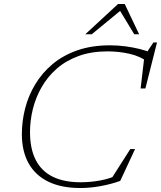

<svg xmlns="http://www.w3.org/2000/svg" viewBox="-20 -936 810 966"><path d="M572.5 -56.5 529 -19 635.5 -186H659.5L585 -26Q540 -9.5 486.8 0.2Q433.5 10 384 10Q289 10 223.5 -21.8Q158 -53.5 124 -114.2Q90 -175 90 -261Q90 -326.5 106.5 -390.8Q123 -455 157.5 -512.2Q192 -569.5 244.5 -613.5Q297 -657.5 369.2 -682.8Q441.5 -708 534 -708Q573 -708 612 -702.8Q651 -697.5 685 -689Q719 -680.5 743 -669L713.5 -665L752 -722.5H770L711.5 -491H687.5L708 -665.5L731.5 -619Q687 -653 632.5 -665.2Q578 -677.5 521.5 -677.5Q439 -677.5 375 -654Q311 -630.5 265 -590Q219 -549.5 189.2 -497.2Q159.5 -445 145.2 -387Q131 -329 131 -271.5Q131 -187.5 159.8 -131.2Q188.5 -75 245.2 -47Q302 -19 385.5 -19Q436.5 -19 486.5 -28.5Q536.5 -38 572.5 -56.5ZM409 -763.5 574 -916H607.5L680 -763.5H655.5L579.5 -889H594L441.5 -763.5Z"/></svg>

Font: Newsreader 9pt ExtraLight
Style: Italic
Weight: 250
Italic angle: -17°
Designer: Hugues Gentile
Foundry: Production Type
Version: Version 1.003